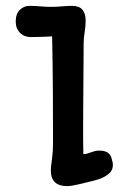

<svg xmlns="http://www.w3.org/2000/svg" viewBox="-20 -615 442 649"><path d="M151.9 -36.6Q151.9 -48.8 153.1 -57.1Q154.3 -65.4 155.5 -75.4Q156.7 -85.4 158 -99.1Q159.2 -112.8 159.2 -136.2Q159.2 -223.6 158.7 -309.8Q158.2 -396 156.2 -492.2Q148.9 -491.7 139.6 -491.2Q130.4 -490.7 120.4 -490.5Q110.4 -490.2 101.1 -490Q91.8 -489.7 84.5 -489.7Q75.7 -489.7 66.7 -492.4Q57.6 -495.1 50.3 -501.5Q43 -507.8 38.1 -517.8Q33.2 -527.8 33.2 -542.5Q33.2 -568.4 47.1 -581.8Q61 -595.2 80.1 -595.2Q98.6 -595.2 116.9 -593.5Q135.3 -591.8 152.8 -591.8Q170.9 -591.8 189 -593.5Q207 -595.2 223.1 -595.2Q248 -595.2 258.8 -582Q269.5 -568.8 269.5 -545.4Q269.5 -525.4 266.1 -506.1Q262.7 -486.8 262.7 -464.8Q262.7 -420.9 262.2 -376.5Q261.7 -332 261.5 -286.1Q261.2 -240.2 261 -192.4Q260.7 -144.5 261.7 -93.8Q269.5 -94.2 275.9 -96.2Q282.2 -98.1 288.1 -100.3Q293.9 -102.5 300.5 -104.2Q307.1 -106 315.4 -106Q328.1 -106 336.2 -103Q344.2 -100.1 349.1 -95Q354 -89.8 356.4 -82.3Q358.9 -74.7 360.8 -65.9Q364.3 -43 349.6 -29.3Q335 -15.6 309.6 -7.8Q294.9 -3.9 279.5 0Q264.2 3.9 250.5 7.1Q236.8 10.3 225.6 12.2Q214.4 14.2 208 14.2Q179.2 14.2 165.5 0.7Q151.9 -12.7 151.9 -36.6Z"/></svg>

Font: Autour One
Style: Regular
Weight: 400
Version: Version 1.007; ttfautohint (v0.92) -l 24 -r 24 -G 200 -x 7 -